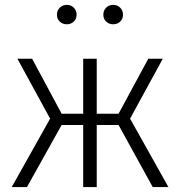

<svg xmlns="http://www.w3.org/2000/svg" viewBox="-20 -762 734 782"><path d="M374 -252.9V0H318.8V-252.9H231L89.8 0H27.8L184.1 -278.8L50.8 -522.9H110.8L231 -298.8H318.8V-522.9H374V-298.8H462.9L584 -522.9H643.1L509.8 -278.8L666 0H602.1L462.9 -252.9ZM412.4 -730.7Q423.8 -742.2 440.9 -742.2Q458 -742.2 469.5 -730.7Q481 -719.2 481 -702.1Q481 -685.1 469.5 -674.1Q458 -663.1 440.9 -663.1Q423.8 -663.1 412.4 -674.1Q400.9 -685.1 400.9 -702.1Q400.9 -719.2 412.4 -730.7ZM223.4 -730.7Q234.9 -742.2 252 -742.2Q269 -742.2 280.5 -730.7Q292 -719.2 292 -702.1Q292 -685.1 280.5 -674.1Q269 -663.1 252 -663.1Q234.9 -663.1 223.4 -674.1Q211.9 -685.1 211.9 -702.1Q211.9 -719.2 223.4 -730.7Z"/></svg>

Font: FiraSans-Light
Style: Regular
Weight: 300
Designer: Carrois Corporate & Edenspiekermann AG
Foundry: Carrois Corporate GbR & Edenspiekermann AG
Version: Version 3.106;PS 003.106;hotconv 1.0.70;makeotf.lib2.5.58329